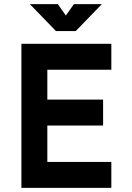

<svg xmlns="http://www.w3.org/2000/svg" viewBox="-20 -913 640 933"><path d="M521 -700V-574H210V-429H481V-303H210V-126H521V0H84V-700ZM301 -836H299L339 -893H475L348 -762H252L125 -893H261Z"/></svg>

Font: Fliege Mono Thin
Style: Regular
Weight: 100
Version: Version 0.020;Glyphs 3.3 (3306)